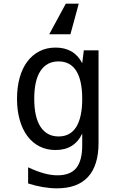

<svg xmlns="http://www.w3.org/2000/svg" viewBox="-20 -822 642 1057"><path d="M342.3 -801.8H413.6L367.7 -633.3H251ZM293.5 214.8Q256.3 214.8 216.1 208Q175.8 201.2 134.8 188V99.1Q159.2 110.4 180.9 118.7Q202.6 127 222.2 132.3Q241.7 137.7 260 140.4Q278.3 143.1 296.4 143.1Q367.2 143.1 399.9 102.8Q432.6 62.5 432.6 -22V-86.9Q412.1 -42.5 375.5 -19.3Q338.9 3.9 285.6 3.9Q236.8 3.9 197.5 -16.1Q158.2 -36.1 130.9 -72.8Q103.5 -109.4 88.6 -161.6Q73.7 -213.9 73.7 -278.3Q73.7 -342.8 88.4 -394.8Q103 -446.8 130.6 -483.4Q158.2 -520 197.5 -540Q236.8 -560.1 286.1 -560.1Q336.4 -560.1 373.3 -538.8Q410.2 -517.6 432.6 -474.1L441.4 -544.9H522.5V-35.2Q522.5 88.9 464.6 151.9Q406.7 214.8 293.5 214.8ZM302.7 -70.8Q367.2 -70.8 399.9 -123.5Q432.6 -176.3 432.6 -277.8Q432.6 -379.4 399.9 -431.6Q367.2 -483.9 302.2 -483.9Q237.8 -483.9 203.1 -431.9Q168.5 -379.9 168.5 -278.3Q168.5 -176.3 203.4 -123.5Q238.3 -70.8 302.7 -70.8Z"/></svg>

Font: Hack
Style: Regular
Weight: 400
Monospace: yes
Designer: Christopher Simpkins
Foundry: Christopher Simpkins
Version: Version 2.019; ttfautohint (v1.4.1) -l 4 -r 80 -G 350 -x 0 -